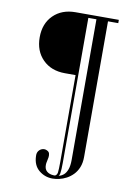

<svg xmlns="http://www.w3.org/2000/svg" viewBox="-89 -757 648 921"><g transform="rotate(10 234.5 -296.5)"><path d="M232.5 106Q247 106 264.7 102.1Q282.4 98.2 299.8 89Q317.1 79.8 331.6 65Q346.1 50.2 355 28.6Q363.9 6.9 363.9 -22.1V-699H307.6V1.5Q307.6 30.5 301.1 48.3Q294.5 66.1 284 75.3Q273.5 84.5 260.9 87.4Q248.2 90.4 235.5 89.6Q214.8 88.9 202.1 78.1Q189.5 67.4 189.9 46.5Q189.9 38.4 192.5 28.3Q195.1 18.2 196.4 8.3Q197.6 -1.6 195.2 -9.9Q192.9 -18.1 182.9 -22.6Q172.4 -27.9 161.2 -24.8Q150 -21.6 142.6 -12.1Q135.2 -2.5 136 12.8Q137.1 58 165.8 82Q194.5 106 232.5 106ZM257.6 -699V-683H307.6V-699ZM363.9 -699V-683H413.9V-699ZM242.2 96.4Q262.2 93.4 265.2 75.4Q268.2 57.5 268.2 22.5V-699H255.5V22.5Q255.5 56.5 253.4 72.8Q251.2 89 233.9 92.4ZM54.5 -551Q54.5 -484 95.5 -443Q136.5 -402 203.5 -402H255.5V-699H203.5Q136.5 -699 95.5 -658.5Q54.5 -618 54.5 -551Z"/></g></svg>

Font: Emberly Black
Style: Regular
Weight: 900
Designer: Rajesh Rajput
Foundry: Rajesh Rajput
Version: Version 1.000